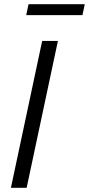

<svg xmlns="http://www.w3.org/2000/svg" viewBox="-20 -895 424 915"><path d="M32 0 181 -700H256L107 0ZM105 -823 116 -875H384L373 -823Z"/></svg>

Font: Red Hat Text VF
Style: Italic
Weight: 400
Italic angle: -12°
Designer: Pentagram, MCKL
Foundry: Pentagram, MCKL
Version: Version 1.023